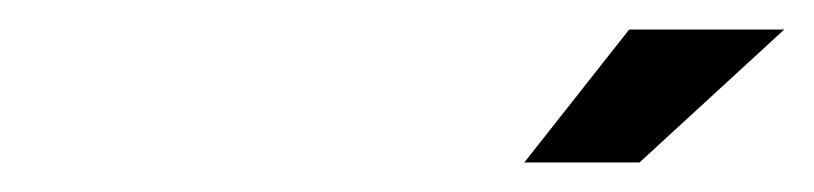

<svg xmlns="http://www.w3.org/2000/svg" viewBox="-20 -747 551 130"><path d="M335 -637H413L511 -727H406Z"/></svg>

Font: League Gothic
Style: Italic
Weight: 400
Designer: The League of Moveable Type
Version: Version 1.600; ttfautohint (v1.8.3)